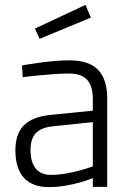

<svg xmlns="http://www.w3.org/2000/svg" viewBox="-20 -757 539 786"><path d="M360 -76C360 -76 269 -41 188 -41C133 -41 105 -78 105 -142C105 -202 130 -233 197 -240L360 -257ZM419 -351C419 -457 373 -510 264 -510C180 -510 70 -489 70 -489L73 -441C73 -441 190 -456 262 -456C326 -456 360 -427 360 -351V-304L190 -287C89 -277 43 -233 43 -141C43 -41 92 9 180 9C274 9 360 -28 360 -28V8H419V-351ZM142 -598 352 -685 330 -737 123 -640Z"/></svg>

Font: RazerF5 Light
Style: Regular
Weight: 300
Foundry: Razer Inc.
Version: Version 2